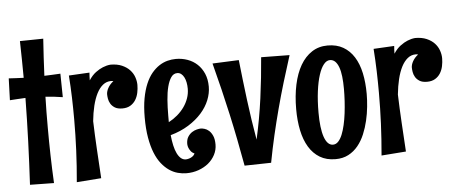

<svg xmlns="http://www.w3.org/2000/svg" viewBox="-51 -863 2408 1016"><g transform="rotate(-5 1153.0 -354.5)"><path d="M208 -742.2Q204.1 -691.9 201.7 -643.3Q199.2 -594.7 196.8 -545.9Q218.3 -546.9 239.3 -547.6Q260.3 -548.3 282.2 -549.8L284.2 -424.8Q260.7 -428.7 237.8 -431.2Q214.8 -433.6 192.9 -435.1Q191.4 -393.6 191.2 -353Q190.9 -312.5 190.9 -271Q190.9 -196.8 192.6 -123.5Q194.3 -50.3 198.2 23.9L70.8 22Q77.1 -92.8 81.3 -207.3Q85.4 -321.8 86.9 -438Q66.4 -437 45.9 -435.8Q25.4 -434.6 3.9 -433.1L7.8 -548.8Q27.8 -547.4 47.6 -546.6Q67.4 -545.9 86.9 -544.9Q86.9 -593.8 85.9 -642.3Q85 -690.9 84 -740.2Z M449.2 20 318.8 29.8Q326.7 -57.6 330.3 -138.9Q334 -220.2 334 -301.8Q334 -359.4 332.3 -417.2Q330.6 -475.1 326.2 -536.1L436 -542Q435.1 -531.2 434.6 -521Q434.1 -510.7 434.1 -501Q451.2 -527.3 471.4 -542.2Q491.7 -557.1 509.3 -564Q529.3 -572.3 549.8 -574.2Q585.4 -574.2 610.8 -563.2Q636.2 -552.2 652.3 -534.9Q668.5 -517.6 675.8 -496.3Q683.1 -475.1 683.1 -455.1Q683.1 -434.6 678.7 -413.6Q674.3 -392.6 663.8 -375.7Q653.3 -358.9 636 -348.4Q618.7 -337.9 593.3 -337.9Q567.9 -337.9 553.2 -347.2Q538.6 -356.4 531 -369.4Q523.4 -382.3 521.2 -396.2Q519 -410.2 519 -419.9Q519 -426.8 521.5 -435.3Q523.9 -443.8 528.8 -452.6Q533.7 -461.4 541 -470Q548.3 -478.5 558.1 -485.8Q555.2 -486.8 552 -487.3Q548.8 -487.8 545.9 -487.8Q521.5 -487.8 502.4 -472.4Q483.4 -457 469.5 -429.7Q455.6 -402.3 446.5 -365.2Q437.5 -328.1 433.1 -284.2Q435.5 -208.5 439.9 -134.3Q444.3 -60.1 449.2 20Z M1067.4 -105Q1067.4 -76.2 1054.2 -50.8Q1041 -25.4 1018.6 -6.8Q996.1 11.7 965.8 22.5Q935.5 33.2 901.4 33.2Q878.4 33.2 855 26.9Q831.5 20.5 810.1 5.9Q788.6 -8.8 769.5 -32.7Q750.5 -56.6 736.6 -91.3Q722.7 -126 714.6 -172.6Q706.5 -219.2 706.5 -279.8Q706.5 -336.9 714.6 -380.9Q722.7 -424.8 736.6 -457.5Q750.5 -490.2 769 -512.5Q787.6 -534.7 808.8 -548.6Q830.1 -562.5 852.8 -568.4Q875.5 -574.2 897.5 -574.2Q930.2 -574.2 959.5 -563.7Q988.8 -553.2 1010.7 -532.7Q1032.7 -512.2 1045.7 -482.2Q1058.6 -452.1 1058.6 -413.1Q1058.6 -377.9 1044.2 -342Q1029.8 -306.2 1001.5 -274.2Q973.1 -242.2 931.4 -216.1Q889.6 -189.9 835.4 -174.8Q838.4 -144.5 844 -119.6Q849.6 -94.7 858.2 -77.1Q866.7 -59.6 878.2 -49.8Q889.6 -40 904.8 -40Q914.6 -40.5 923.3 -43.5Q931.2 -45.9 939.2 -51.3Q947.3 -56.6 952.6 -66.9Q939.9 -72.8 933.1 -82Q926.3 -91.3 922.9 -99.6Q918.9 -109.4 918.5 -120.1Q918.5 -143.6 927.7 -158.2Q937 -172.9 949.7 -181.2Q962.4 -189.5 975.6 -192.6Q988.8 -195.8 996.6 -195.8Q1004.9 -195.8 1016.8 -192.4Q1028.8 -189 1040 -179.2Q1051.3 -169.4 1059.3 -151.6Q1067.4 -133.8 1067.4 -105ZM946.8 -412.1Q946.8 -429.7 943.6 -445.6Q940.4 -461.4 934.3 -473.1Q928.2 -484.9 919.2 -491.9Q910.2 -499 898.4 -499Q878.4 -499 865.7 -480.7Q853 -462.4 845.2 -432.1Q837.4 -401.9 834.5 -362.3Q831.5 -322.8 831.5 -279.8V-244.1Q856.4 -257.3 877.7 -275.4Q898.9 -293.5 914.3 -315.2Q929.7 -336.9 938.2 -361.3Q946.8 -385.7 946.8 -412.1Z M1499 -542Q1475.6 -469.2 1455.1 -400.9Q1434.6 -332.5 1416.5 -264.4Q1398.4 -196.3 1382.3 -127Q1366.2 -57.6 1352.1 17.1L1210.9 20Q1197.8 -52.7 1184.3 -120.8Q1170.9 -189 1156 -256.3Q1141.1 -323.7 1124.5 -392.1Q1107.9 -460.4 1088.9 -533.2L1229 -539.1Q1240.2 -434.6 1253.9 -325.7Q1267.6 -216.8 1286.1 -111.8Q1310.1 -217.8 1325 -327.9Q1339.8 -438 1348.1 -543.9Z M1693.8 27.8Q1645.5 27.8 1610.6 6.8Q1575.7 -14.2 1553 -51.8Q1530.3 -89.4 1519.5 -141.1Q1508.8 -192.9 1508.8 -253.9Q1508.8 -324.7 1521.5 -383.8Q1534.2 -442.9 1558.8 -485.4Q1583.5 -527.8 1619.9 -551.5Q1656.2 -575.2 1703.6 -575.2Q1751.5 -575.2 1786.1 -555.2Q1820.8 -535.2 1843.5 -499Q1866.2 -462.9 1877 -412.6Q1887.7 -362.3 1887.7 -301.8Q1887.7 -270.5 1884 -233.9Q1880.4 -197.3 1871.8 -160.6Q1863.3 -124 1849.1 -90.1Q1835 -56.2 1813.5 -29.8Q1792 -3.4 1762.5 12.2Q1732.9 27.8 1693.8 27.8ZM1770 -337.9Q1770 -375 1766.6 -404.5Q1763.2 -434.1 1755.6 -454.6Q1748 -475.1 1736.6 -486.1Q1725.1 -497.1 1709 -497.1Q1691.4 -497.1 1676.3 -478.5Q1661.1 -460 1649.7 -424.8Q1638.2 -389.6 1631.6 -339.1Q1625 -288.6 1625 -225.1Q1625 -184.1 1628.9 -151.6Q1632.8 -119.1 1640.6 -96.4Q1648.4 -73.7 1659.9 -61.8Q1671.4 -49.8 1687 -49.8Q1702.6 -49.8 1714.8 -62.7Q1727.1 -75.7 1736.1 -97.7Q1745.1 -119.6 1751.7 -148.7Q1758.3 -177.7 1762.2 -209.7Q1766.1 -241.7 1768.1 -274.9Q1770 -308.1 1770 -337.9Z M2067.9 20 1937.5 29.8Q1945.3 -57.6 1949 -138.9Q1952.6 -220.2 1952.6 -301.8Q1952.6 -359.4 1950.9 -417.2Q1949.2 -475.1 1944.8 -536.1L2054.7 -542Q2053.7 -531.2 2053.2 -521Q2052.7 -510.7 2052.7 -501Q2069.8 -527.3 2090.1 -542.2Q2110.4 -557.1 2127.9 -564Q2147.9 -572.3 2168.5 -574.2Q2204.1 -574.2 2229.5 -563.2Q2254.9 -552.2 2271 -534.9Q2287.1 -517.6 2294.4 -496.3Q2301.8 -475.1 2301.8 -455.1Q2301.8 -434.6 2297.4 -413.6Q2293 -392.6 2282.5 -375.7Q2272 -358.9 2254.6 -348.4Q2237.3 -337.9 2211.9 -337.9Q2186.5 -337.9 2171.9 -347.2Q2157.2 -356.4 2149.7 -369.4Q2142.1 -382.3 2139.9 -396.2Q2137.7 -410.2 2137.7 -419.9Q2137.7 -426.8 2140.1 -435.3Q2142.6 -443.8 2147.5 -452.6Q2152.3 -461.4 2159.7 -470Q2167 -478.5 2176.8 -485.8Q2173.8 -486.8 2170.7 -487.3Q2167.5 -487.8 2164.6 -487.8Q2140.1 -487.8 2121.1 -472.4Q2102.1 -457 2088.1 -429.7Q2074.2 -402.3 2065.2 -365.2Q2056.2 -328.1 2051.8 -284.2Q2054.2 -208.5 2058.6 -134.3Q2063 -60.1 2067.9 20Z"/></g></svg>

Font: Rum Raisin
Style: Regular
Weight: 400
Designer: Astigmatic (AOETI)
Foundry: Astigmatic (AOETI)
Version: Version 1.000